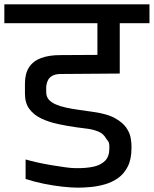

<svg xmlns="http://www.w3.org/2000/svg" viewBox="-56 -861 709 885"><path d="M303 4Q274 4 232.5 -0.5Q191 -5 146.5 -14Q102 -23 62 -36V-126Q86 -119 117.5 -112Q149 -105 182.5 -99.5Q216 -94 244.5 -90Q273 -86 291 -86Q339 -85 374 -92.5Q409 -100 428.5 -120Q448 -140 448 -176Q448 -185 448 -185.5Q448 -186 448 -186Q448 -186 448 -189Q448 -195 446 -202.5Q444 -210 434 -221Q422 -244 398.5 -254Q375 -264 348 -267.5Q321 -271 298 -274Q255 -280 212.5 -289Q170 -298 135 -314.5Q100 -331 79.5 -358.5Q59 -386 59 -429Q59 -427 59 -436.5Q59 -446 59 -458Q59 -470 59 -476Q59 -522 78 -551Q97 -580 133.5 -593.5Q170 -607 221 -607L393 -608V-754H-36V-841H633V-754H496V-522L233 -520Q205 -521 189 -513.5Q173 -506 166 -493Q159 -480 157 -461Q157 -455 157 -448.5Q157 -442 157 -437Q157 -416 168.5 -402.5Q180 -389 200.5 -380Q221 -371 248.5 -365Q276 -359 308.5 -354.5Q341 -350 375 -345Q439 -336 474.5 -316Q510 -296 526 -272.5Q542 -249 546 -227Q550 -205 550 -190V-178Q550 -127 533 -93.5Q516 -60 488.5 -40.5Q461 -21 428 -11.5Q395 -2 362 1Q329 4 303 4Z"/></svg>

Font: Matangi SemiBold
Style: Regular
Weight: 600
Designer: Prashant Pant
Foundry: The Graphic Ant
Version: Version 3.002